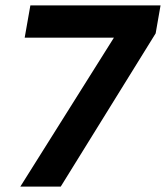

<svg xmlns="http://www.w3.org/2000/svg" viewBox="-20 -688 612 708"><path d="M55 0 400 -549H71L92 -668H572L554 -565L204 0Z"/></svg>

Font: Gantari
Style: Bold Italic
Weight: 700
Italic angle: -10°
Designer: Anugrah Pasau
Foundry: Lafontype
Version: Version 1.000; ttfautohint (v1.8.4.7-5d5b)